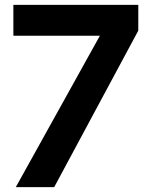

<svg xmlns="http://www.w3.org/2000/svg" viewBox="-20 -770 604 790"><path d="M391 -623 45 0H203L549 -644V-750H35V-623Z"/></svg>

Font: Oakes Bold
Style: Regular
Weight: 700
Designer: Samuel Oakes
Foundry: Samuel Oakes
Version: Version 1.003;PS 001.003;hotconv 1.0.88;makeotf.lib2.5.64775